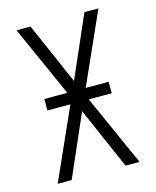

<svg xmlns="http://www.w3.org/2000/svg" viewBox="-111 -812 722 888"><g transform="rotate(-15 250.0 -367.5)"><path d="M54 0 206 -340H96V-395H206L54 -735H121L250 -440L379 -735H446L294 -395H404V-340H294L446 0H379L250 -295L121 0Z"/></g></svg>

Font: Iosevka SS04 Light
Style: Regular
Weight: 300
Monospace: yes
Designer: Belleve Invis
Foundry: Belleve Invis
Version: Version 19.0.0; ttfautohint (v1.8.4)